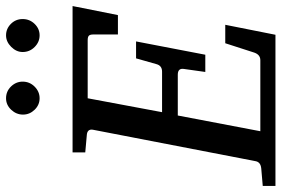

<svg xmlns="http://www.w3.org/2000/svg" viewBox="-183 -763 931 635"><g transform="rotate(-90 282.5 -445.5)"><path d="M580 -671 550 -521H486V-602Q486 -613 482 -617Q478 -621 467 -621H275L229 -375H363Q383 -375 388 -394L407 -461H463L419 -232H362L372 -303Q375 -323 353 -323H218L166 -50H401Q419 -50 426 -70L457 -166H518L485 0H-15V-42L43 -47Q64 -49 67 -66L171 -604Q174 -623 152 -624L96 -629V-671ZM428 -836Q428 -857 445 -874Q462 -891 483 -891Q505 -891 521 -875Q537 -859 537 -836Q537 -813 521 -796.5Q505 -780 483 -780Q461 -780 444.5 -796.5Q428 -813 428 -836ZM330 -836Q330 -813 313.5 -796.5Q297 -780 275 -780Q253 -780 237 -796.5Q221 -813 221 -835Q221 -857 237 -874Q253 -891 275 -891Q298 -891 314 -874.5Q330 -858 330 -836Z"/></g></svg>

Font: Veleka
Style: Italic
Weight: 400
Italic angle: -12°
Designer: Stefan Peev, Context Ltd, 2016; SIL International, 1997-2014.
Foundry: Stefan Peev, Context Ltd, 2016
Version: Version 1.000